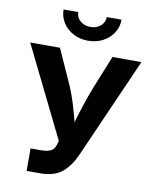

<svg xmlns="http://www.w3.org/2000/svg" viewBox="-100 -1023 894 1099"><g transform="rotate(10 347.0 -473.5)"><path d="M131.3 0V-130.9H191.4Q229 -130.9 248.5 -141.1Q268.1 -151.4 274.9 -174.3L283.2 -200.7L23.9 -727.5H196.8L277.8 -547.4Q306.2 -484.9 323.5 -428.2Q340.8 -371.6 353 -322.3Q366.7 -370.1 385.3 -427Q403.8 -483.9 429.2 -547.4L502 -727.5H670.4L411.6 -141.1Q380.4 -71.8 334.5 -35.9Q288.6 0 207.5 0ZM347.7 -794.9Q299.8 -794.9 261.7 -815.2Q223.6 -835.4 201.4 -869.9Q179.2 -904.3 179.2 -946.8H264.6Q264.6 -916 288.3 -895.5Q312 -875 347.7 -875Q382.8 -875 406.5 -895.5Q430.2 -916 430.2 -946.8H516.1Q516.1 -904.3 493.9 -869.9Q471.7 -835.4 433.6 -815.2Q395.5 -794.9 347.7 -794.9Z"/></g></svg>

Font: Inter
Style: Bold
Weight: 700
Designer: Rasmus Andersson
Foundry: rsms
Version: Version 4.001;git-9221beed3